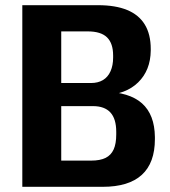

<svg xmlns="http://www.w3.org/2000/svg" viewBox="-20 -720 654 740"><path d="M66 -700H358Q425 -700 470 -681.5Q515 -663 538 -625.5Q561 -588 561 -531V-525Q560 -449 512.5 -402.5Q465 -356 381 -353L379 -367Q479 -365 527.5 -321.5Q576 -278 577 -192V-184Q577 -92 526.5 -46Q476 0 376 0H66ZM331 -101Q366 -101 387 -111.5Q408 -122 418 -144Q428 -166 428 -202V-212Q428 -262 405.5 -286.5Q383 -311 338 -311H216V-101ZM330 -400Q358 -400 377 -411.5Q396 -423 406 -445.5Q416 -468 416 -498V-506Q416 -553 392.5 -576Q369 -599 318 -599H216V-400Z"/></svg>

Font: Pathway Extreme SemiCondensed
Style: Bold
Weight: 700
Width: 4
Version: Version 1.001;gftools[0.9.26]